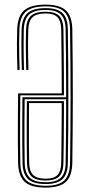

<svg xmlns="http://www.w3.org/2000/svg" viewBox="-20 -824 397 849"><path d="M182.5 5.5Q115 5.5 88 -21.2Q61 -48 60 -104.5Q59 -159.5 58.9 -209.5Q58.8 -259.5 59.1 -309Q59.5 -358.5 60 -411H253Q253 -455 252.8 -498.9Q252.5 -542.8 252 -590.2Q251.5 -637.8 250.8 -692.8Q250.2 -730.8 234.4 -747.6Q218.5 -764.5 181.5 -764.5Q141 -764.5 123.6 -747.5Q106.2 -730.5 105 -692.2Q104 -658 103.9 -630.5Q103.8 -603 104.4 -575.9Q105 -548.8 105.8 -514.8H96Q95.2 -549 94.6 -576.8Q94 -604.5 94.1 -632Q94.2 -659.5 95.2 -692.5Q96.5 -734.8 116.1 -753.5Q135.8 -772.2 181.5 -772.2Q223.2 -772.2 241.6 -753.9Q260 -735.5 260.5 -693Q261.2 -639.5 261.8 -589.9Q262.2 -540.2 262.5 -493.6Q262.8 -447 262.8 -402.5H69.8Q69.2 -341.8 68.9 -293Q68.5 -244.2 68.8 -199.4Q69 -154.5 69.8 -104.8Q70.5 -50.5 96.4 -26.5Q122.2 -2.5 182.5 -2.5Q239.8 -2.5 264.4 -26.5Q289 -50.5 289.8 -104.8Q291 -181 291.5 -251.5Q292 -322 292 -391.9Q292 -461.8 291.5 -535.8Q291 -609.8 289.8 -693.2Q289 -748.2 264 -772Q239 -795.8 181.5 -795.8Q120.5 -795.8 93.9 -771.8Q67.2 -747.8 65.8 -693.2Q64.8 -659 64.6 -631.1Q64.5 -603.2 65.1 -575.9Q65.8 -548.5 66.8 -514.8H57Q56 -548.2 55.4 -576Q54.8 -603.8 54.9 -631.8Q55 -659.8 56 -693.5Q57.8 -752.5 86.8 -778Q115.8 -803.5 181.5 -803.5Q243.8 -803.5 271.2 -778Q298.8 -752.5 299.8 -693.5Q301 -611.2 301.5 -538.5Q302 -465.8 302 -396.6Q302 -327.5 301.4 -256.1Q300.8 -184.8 299.8 -104.5Q298.8 -45.8 271.6 -20.1Q244.5 5.5 182.5 5.5ZM182.5 -10.2Q126.5 -10.2 103.5 -32.8Q80.5 -55.2 79.5 -104.8Q78.8 -156.5 78.5 -199.5Q78.2 -242.5 78.5 -288.2Q78.8 -334 79.2 -393.8H272.5Q272.5 -436 272.2 -482.5Q272 -529 271.6 -581.2Q271.2 -633.5 270.2 -693Q269.8 -739.8 249 -759.9Q228.2 -780 181.5 -780Q130 -780 108.2 -759.2Q86.5 -738.5 85.2 -692.8Q84.5 -658.2 84.4 -630.6Q84.2 -603 84.8 -575.8Q85.2 -548.5 86.2 -514.8H76.5Q75.5 -548.8 75 -576.5Q74.5 -604.2 74.6 -631.9Q74.8 -659.5 75.5 -693Q77 -743.8 101.6 -765.9Q126.2 -788 181.5 -788Q233.2 -788 256.4 -766.2Q279.5 -744.5 280 -693.2Q281.2 -611.2 281.8 -538.1Q282.2 -465 282.2 -395.4Q282.2 -325.8 281.8 -254.5Q281.2 -183.2 280 -104.8Q279.5 -53.8 256.5 -32Q233.5 -10.2 182.5 -10.2ZM182.5 -18.2Q229 -18.2 249.4 -38.4Q269.8 -58.5 270.2 -104.8Q270.8 -144.8 271.2 -182Q271.8 -219.2 272 -254.2Q272.2 -289.2 272.4 -321.9Q272.5 -354.5 272.5 -385.2H89Q88.5 -331.2 88.2 -286.5Q88 -241.8 88.2 -198.2Q88.5 -154.8 89.2 -105Q90 -60 110.8 -39.1Q131.5 -18.2 182.5 -18.2ZM182.5 -25.8Q136.2 -25.8 118.1 -45.1Q100 -64.5 99.2 -105.2Q98.5 -153.2 98.2 -196.4Q98 -239.5 98.2 -283.2Q98.5 -327 98.8 -376.8H262.8Q262.8 -331.5 262.5 -287.6Q262.2 -243.8 261.8 -198.9Q261.2 -154 260.5 -105Q260 -62.5 241.8 -44.1Q223.5 -25.8 182.5 -25.8ZM182.5 -33.8Q219 -33.8 234.6 -50.6Q250.2 -67.5 250.8 -105.2Q251.5 -152.5 251.9 -194.1Q252.2 -235.8 252.6 -277.9Q253 -320 253 -368.2H108.5Q108.2 -315.5 108 -272.2Q107.8 -229 108 -188.9Q108.2 -148.8 109 -105.2Q109.5 -67 126.5 -50.4Q143.5 -33.8 182.5 -33.8Z"/></svg>

Font: Big Shoulders Inline Text ExtraLight
Style: Regular
Weight: 250
Version: Version 2.002